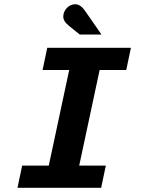

<svg xmlns="http://www.w3.org/2000/svg" viewBox="-20 -896 672 916"><path d="M63.4 0 85.7 -106.1H212.7L310.1 -561.9H183.1L205.4 -668H604.6L582.3 -561.9H455.3L357.9 -106.1H484.9L462.6 0ZM360.5 -731.2 309.7 -772.2Q294 -785.2 288 -795.4Q281.9 -805.6 281.9 -816.3Q281.9 -839.9 298.8 -857.8Q315.7 -875.7 339.8 -875.7Q351.7 -875.7 363.6 -867.5Q375.5 -859.3 388.1 -840.8L464.2 -731.2Z"/></svg>

Font: Atkinson Hyperlegible Mono ExtraLight
Style: Italic
Weight: 200
Italic angle: -12°
Monospace: yes
Designer: Elliott Scott, Megan Eiswerth, Linus Boman, Theodore Petrosky, Letters from Sweden
Foundry: Applied Design Works, Letters from Sweden
Version: Version 2.001